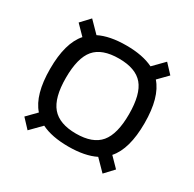

<svg xmlns="http://www.w3.org/2000/svg" viewBox="-131 -678 867 856"><g transform="rotate(30 303.0 -250.0)"><path d="M539 -492 492 -444Q546 -383 546 -250Q546 -117 492 -56L539 -8L496 38L442 -17Q388 10 303 10Q218 10 164 -17L110 38L67 -8L114 -56Q60 -117 60 -250Q60 -383 114 -444L67 -492L110 -538L164 -483Q218 -510 303 -510Q388 -510 442 -483L496 -538ZM141 -250Q141 -148 179.5 -102.5Q218 -57 304 -57Q390 -57 428 -102.5Q466 -148 466 -250Q466 -353 428 -398Q390 -443 304 -443Q217 -443 179 -398Q141 -353 141 -250Z"/></g></svg>

Font: Fivo Sans
Style: Regular
Weight: 400
Designer: Alexander Slobzheninov
Foundry: Alexander Slobzheninov
Version: 1.0